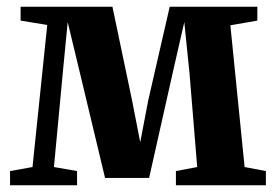

<svg xmlns="http://www.w3.org/2000/svg" viewBox="-20 -553 824 573"><path d="M10 0V-42.5L77 -54.5L121 -478.5L41.5 -491.5V-533H315.5L374 -254L398.5 -128.5L422.5 -254L486.5 -533H748V-491.5L667.5 -477.5L710 -54.5L773.5 -42.5V0H505V-42.5L568.5 -54.5L545.5 -335L530 -487L495.5 -336L425 -22H293.5L218 -337.5L182 -487L167.5 -337L141 -54.5L210 -42.5V0Z"/></svg>

Font: Merriweather 72pt
Style: Bold
Weight: 700
Version: Version 2.100